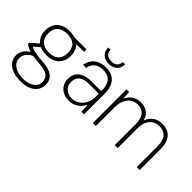

<svg xmlns="http://www.w3.org/2000/svg" viewBox="-75 -1262 2063 2063"><g transform="rotate(45 956.5 -230.5)"><path d="M266 232Q200 232 149 212.5Q98 193 68.5 156.5Q39 120 39 68Q39 41 48.5 16Q58 -9 80.5 -33Q103 -57 144 -82L183 -63Q125 -33 105 -1Q85 31 85 64Q85 104 108.5 132.5Q132 161 173 177Q214 193 266 193Q322 193 361.5 177.5Q401 162 422.5 134.5Q444 107 444 71Q444 19 408 -10.5Q372 -40 279 -46Q224 -50 186 -56Q148 -62 122 -70Q96 -78 78 -88Q60 -98 45 -108V-128L138 -209L181 -194L84 -112L85 -134Q98 -127 110.5 -120Q123 -113 143 -107Q163 -101 197 -95.5Q231 -90 288 -86Q363 -81 407 -61.5Q451 -42 470.5 -9.5Q490 23 490 68Q490 110 467 147.5Q444 185 395 208.5Q346 232 266 232ZM266 -163Q201 -163 158 -187Q115 -211 93.5 -252Q72 -293 72 -343Q72 -396 93.5 -437Q115 -478 158.5 -501Q202 -524 266 -524Q333 -524 376 -501Q419 -478 440 -437Q461 -396 461 -343Q461 -293 440 -252Q419 -211 376 -187Q333 -163 266 -163ZM267 -202Q340 -202 378 -238.5Q416 -275 416 -343Q416 -415 377.5 -450Q339 -485 267 -485Q199 -485 158 -450Q117 -415 117 -343Q117 -273 157.5 -237.5Q198 -202 267 -202ZM356 -473 339 -512H531V-476Z M784 12Q728 12 689.5 -10Q651 -32 631.5 -68Q612 -104 612 -145Q612 -201 636.5 -236.5Q661 -272 706 -289.5Q751 -307 810 -307H960Q960 -363 945.5 -402.5Q931 -442 899 -463Q867 -484 815 -484Q755 -484 716.5 -455.5Q678 -427 668 -369H621Q629 -421 656.5 -456Q684 -491 725.5 -507.5Q767 -524 815 -524Q884 -524 926 -496.5Q968 -469 986.5 -421.5Q1005 -374 1005 -313V0H965L960 -101Q952 -85 938.5 -65.5Q925 -46 904 -28.5Q883 -11 853.5 0.5Q824 12 784 12ZM789 -28Q831 -28 863 -45Q895 -62 916.5 -89.5Q938 -117 949 -149Q960 -181 960 -212V-269H814Q756 -269 722 -253Q688 -237 674 -209.5Q660 -182 660 -146Q660 -114 675 -87Q690 -60 719.5 -44Q749 -28 789 -28ZM808 -571Q765 -571 737 -587.5Q709 -604 695.5 -629Q682 -654 682 -682V-693H716Q716 -654 738.5 -632Q761 -610 809 -610Q856 -610 878.5 -632Q901 -654 901 -693H936V-683Q936 -655 922.5 -629.5Q909 -604 880.5 -587.5Q852 -571 808 -571Z M1138 0V-512H1178L1183 -416Q1207 -470 1250 -497Q1293 -524 1348 -524Q1381 -524 1412 -513.5Q1443 -503 1467.5 -477.5Q1492 -452 1504 -407Q1523 -459 1566 -491.5Q1609 -524 1670 -524Q1726 -524 1766.5 -502.5Q1807 -481 1829 -434Q1851 -387 1851 -313V0H1806V-310Q1806 -400 1770.5 -442Q1735 -484 1666 -484Q1626 -484 1591.5 -463.5Q1557 -443 1537 -402.5Q1517 -362 1517 -302V0H1472V-313Q1472 -401 1437.5 -442.5Q1403 -484 1342 -484Q1295 -484 1259.5 -460.5Q1224 -437 1203.5 -391Q1183 -345 1183 -278V0Z"/></g></svg>

Font: DM Sans 12pt ExtraLight
Style: Regular
Weight: 250
Version: Version 4.004;gftools[0.9.30]